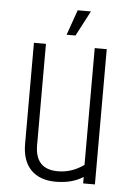

<svg xmlns="http://www.w3.org/2000/svg" viewBox="-52 -753 552 796"><g transform="rotate(5 224.0 -355.0)"><path d="M323 -563H373V0H324V-27Q278 3 210.5 3Q143 3 106.5 -34.5Q70 -72 70 -142V-563H120V-142Q120 -41 215 -41Q244 -41 271 -50Q298 -59 323 -77ZM239 -713H294L239 -608H202Z"/></g></svg>

Font: Khand Light
Style: Regular
Weight: 300
Designer: Devanagari: Sanchit Sawaria, Jyotish Sonowal; Latin: Satya Rajpurohit
Foundry: Indian Type Foundry
Version: Version 1.101;PS 1.0;hotconv 1.0.78;makeotf.lib2.5.61930; tt